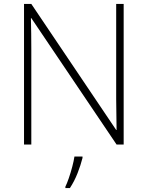

<svg xmlns="http://www.w3.org/2000/svg" viewBox="-20 -734 751 975"><path d="M608 0H572L139 -642H137Q138 -601 138.5 -562.5Q139 -524 139 -481V0H102V-714H139L570 -74H572Q572 -108 571 -151Q570 -194 570 -231V-714H608ZM399 68Q390 104 374 145Q358 186 335 221H312V214Q320 198 329.5 170.5Q339 143 347 112.5Q355 82 358 61H399Z"/></svg>

Font: Noto Sans Gujarati ExtraLight
Style: Regular
Weight: 200
Designer: Jelle Bosma - Monotype Design Team, Universal Thirst
Foundry: Monotype Imaging Inc.
Version: Version 2.106; ttfautohint (v1.8.4.7-5d5b)